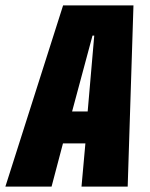

<svg xmlns="http://www.w3.org/2000/svg" viewBox="-58 -695 559 715"><path d="M-38 0 177 -675H439L417.5 0H245.5L260 -161H176.5L134 0ZM210.5 -280H268.5L293 -562.5H286.5Z"/></svg>

Font: Anybody Condensed ExtraBold
Style: Italic
Weight: 800
Width: 3
Italic angle: -10°
Designer: Tyler Finck
Foundry: Etcetera Type Company
Version: Version 1.010; ttfautohint (v1.8.3) -l 8 -r 50 -G 200 -x 14 